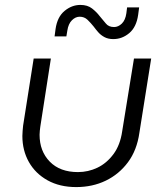

<svg xmlns="http://www.w3.org/2000/svg" viewBox="-20 -748 672 781"><path d="M595 -510 547 -208Q537 -137 500.5 -88Q464 -39 410 -13Q356 13 290 13Q223 13 173.5 -14.5Q124 -42 97.5 -89Q71 -136 71 -195Q71 -204 72 -215.5Q73 -227 74 -237L117 -510H187L144 -233Q143 -225 142 -216.5Q141 -208 141 -200Q141 -133 182.5 -90.5Q224 -48 297 -48Q339 -48 376.5 -66Q414 -84 441.5 -121Q469 -158 477 -214L525 -510ZM441 -589Q420 -589 405 -597Q390 -605 379.5 -617Q369 -629 361 -640Q349 -655 336 -667.5Q323 -680 304 -680Q287 -680 272.5 -665.5Q258 -651 254 -624L250 -600H202L206 -630Q213 -679 242.5 -703.5Q272 -728 307 -728Q336 -728 354.5 -713.5Q373 -699 385 -683Q399 -667 410.5 -652.5Q422 -638 444 -638Q461 -638 475.5 -652Q490 -666 494 -694L497 -718H546L542 -688Q535 -638 506 -613.5Q477 -589 441 -589Z"/></svg>

Font: MuseoModerno Light
Style: Italic
Weight: 300
Italic angle: -9°
Designer: Pablo Cosgaya, Héctor Gatti, Marcela Romero, and the Authors of The MuseoModerno Project.
Foundry: Omnibus-Type Team
Version: Version 1.003